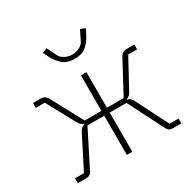

<svg xmlns="http://www.w3.org/2000/svg" viewBox="-161 -897 1066 1062"><g transform="rotate(-30 372.5 -366.5)"><path d="M42 0V-31H99L195 -220Q206 -244 215.5 -253Q225 -262 237 -264V-267Q225 -270 216.5 -279Q208 -288 197 -309L106 -477H49V-508H97Q113 -508 123.5 -501Q134 -494 143 -477L248 -281H355V-508H390V-281H497L602 -477Q611 -494 621.5 -501Q632 -508 648 -508H696V-477H639L548 -309Q538 -288 529 -279Q520 -270 508 -267V-264Q521 -262 530 -253Q539 -244 550 -220L646 -31H703V0H649Q635 0 626 -6Q617 -12 609 -29L497 -250H390V0H355V-250H248L136 -29Q129 -12 119 -6Q109 0 96 0ZM372 -604Q322 -604 294 -630Q266 -656 249 -692L235 -720L265 -733L300 -663Q314 -647 332.5 -639Q351 -631 372 -631Q393 -631 411.5 -639Q430 -647 444 -663L479 -733L509 -720L495 -692Q478 -656 450 -630Q422 -604 372 -604Z"/></g></svg>

Font: IBM Plex Sans ExtraLight
Style: Regular
Weight: 250
Designer: Mike Abbink, Paul van der Laan, Pieter van Rosmalen
Foundry: Bold Monday
Version: Version 3.201